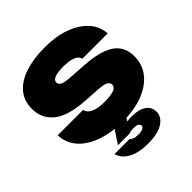

<svg xmlns="http://www.w3.org/2000/svg" viewBox="-265 -953 1401 1401"><g transform="rotate(-45 435.0 -252.5)"><path d="M35 -247H297Q301 -225 320 -209.5Q339 -194 372 -185.5Q405 -177 451 -177Q511 -177 544.5 -189Q578 -201 578 -228Q578 -246 559 -258.5Q540 -271 481 -275L357 -283Q188 -294 113 -355Q38 -416 38 -516Q38 -600 86 -656Q134 -712 220.5 -740Q307 -768 423 -768Q536 -768 623.5 -736.5Q711 -705 762.5 -648Q814 -591 819 -515H557Q554 -533 537.5 -546Q521 -559 491 -566Q461 -573 418 -573Q363 -573 331.5 -562Q300 -551 300 -526Q300 -509 318.5 -497Q337 -485 390 -481L530 -472Q640 -465 708 -439.5Q776 -414 807.5 -369Q839 -324 839 -258Q839 -175 790 -113Q741 -51 652.5 -16.5Q564 18 446 18Q324 18 232 -15Q140 -48 88.5 -108Q37 -168 35 -247ZM387 -25H502L466 41Q487 37 510 37Q587 37 627 64.5Q667 92 667 142Q667 194 614 228.5Q561 263 456 263Q365 263 306 231.5Q247 200 231 143H388Q393 152 409 159Q425 166 456 166Q487 166 502.5 157.5Q518 149 518 136Q518 124 505.5 115.5Q493 107 466 107Q453 107 438.5 108.5Q424 110 412 115H295Z"/></g></svg>

Font: Bounded
Style: Regular
Weight: 900
Designer: Vlad Churkin
Version: Version 1.0